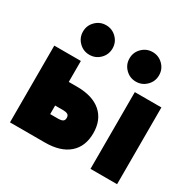

<svg xmlns="http://www.w3.org/2000/svg" viewBox="-165 -929 1107 1100"><g transform="rotate(30 388.5 -379.0)"><path d="M742.7 -507.8V0H566.9V-507.8ZM34.2 -507.8H210V-369.1H265.1Q367.7 -369.1 423.3 -320.8Q479 -272.5 479 -184.6Q479 -96.7 423.3 -48.3Q367.7 0 265.1 0H34.2ZM210 -156.2H265.1Q281.7 -156.2 292.5 -162.1Q303.2 -168 303.2 -184.6Q303.2 -201.2 292.5 -207Q281.7 -212.9 265.1 -212.9H210ZM443.8 -660.2Q443.8 -700.7 472.4 -729.2Q501 -757.8 541.5 -757.8Q582 -757.8 610.6 -729.2Q639.2 -700.7 639.2 -660.2Q639.2 -619.6 610.6 -591.1Q582 -562.5 541.5 -562.5Q501 -562.5 472.4 -591.1Q443.8 -619.6 443.8 -660.2ZM136.2 -660.2Q136.2 -700.7 164.8 -729.2Q193.4 -757.8 233.9 -757.8Q274.4 -757.8 303 -729.2Q331.5 -700.7 331.5 -660.2Q331.5 -619.6 303 -591.1Q274.4 -562.5 233.9 -562.5Q193.4 -562.5 164.8 -591.1Q136.2 -619.6 136.2 -660.2Z"/></g></svg>

Font: Giphurs Black
Style: Regular
Weight: 900
Version: Version 0.920; ttfautohint (v1.8.4.7-5d5b)